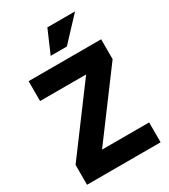

<svg xmlns="http://www.w3.org/2000/svg" viewBox="-220 -1024 997 1130"><g transform="rotate(-30 279.0 -459.5)"><path d="M290 -919H478L333 -764H223ZM209 -135H529V0H29V-135L349 -565H36V-700H529V-565Z"/></g></svg>

Font: Haskoy ExtraBold
Style: Regular
Weight: 800
Designer: Ertekin Erdin
Foundry: Ertekin Erdin
Version: Version 2.000; ttfautohint (v1.8.4.7-5d5b)